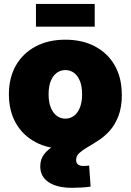

<svg xmlns="http://www.w3.org/2000/svg" viewBox="-20 -731 651 957"><path d="M305.7 11.2Q221.2 11.2 157.7 -22.2Q94.2 -55.7 59.3 -116.9Q24.4 -178.2 24.4 -260.7Q24.4 -343.8 59.3 -404.8Q94.2 -465.8 157.7 -499.5Q221.2 -533.2 305.7 -533.2Q390.6 -533.2 453.9 -499.5Q517.1 -465.8 552 -404.8Q586.9 -343.8 586.9 -260.7Q586.9 -178.2 552 -116.9Q517.1 -55.7 453.9 -22.2Q390.6 11.2 305.7 11.2ZM305.7 -139.6Q329.6 -139.6 348.4 -153.6Q367.2 -167.5 378.2 -194.6Q389.2 -221.7 389.2 -261.2Q389.2 -300.8 378.2 -327.6Q367.2 -354.5 348.4 -368.2Q329.6 -381.8 305.7 -381.8Q282.2 -381.8 263.2 -368.2Q244.1 -354.5 233.2 -327.6Q222.2 -300.8 222.2 -261.2Q222.2 -221.7 233.2 -194.6Q244.1 -167.5 263.2 -153.6Q282.2 -139.6 305.7 -139.6ZM339.4 205.1Q263.7 205.1 222.2 177Q180.7 148.9 180.7 98.6Q180.7 62.5 200 37.6Q219.2 12.7 251.5 -5.6Q283.7 -23.9 321.8 -39.8Q359.9 -55.7 398.2 -73.7Q436.5 -91.8 468.5 -116Q500.5 -140.1 519.8 -175.3Q539.1 -210.4 539.1 -260.7H587.4Q587.4 -197.8 570.8 -154.1Q554.2 -110.4 528.6 -81.3Q502.9 -52.2 473.6 -33Q444.3 -13.7 418.5 1.2Q392.6 16.1 376 31Q359.4 45.9 359.4 66.4Q359.4 81.5 368.9 88.9Q378.4 96.2 396 96.2Q402.8 96.2 409.9 95.7Q417 95.2 424.3 94.2L431.6 199.2Q413.1 202.1 387 203.6Q360.8 205.1 339.4 205.1ZM452.1 -711.4V-598.1H159.2V-711.4Z"/></svg>

Font: Inter 28pt Black
Style: Regular
Weight: 900
Designer: Rasmus Andersson
Foundry: rsms
Version: Version 4.001;git-66647c0bb